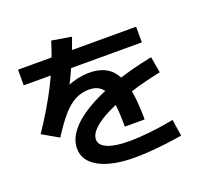

<svg xmlns="http://www.w3.org/2000/svg" viewBox="-146 -990 1293 1222"><g transform="rotate(-20 500.0 -379.0)"><path d="M573 -145Q573 -259 561 -324.5Q549 -390 519 -417.5Q489 -445 437 -445Q389 -445 345.5 -423Q302 -401 258.5 -351.5Q215 -302 163 -220L53 -283Q104 -359 142 -423.5Q180 -488 211.5 -550Q243 -612 269.5 -677Q296 -742 320 -820L453 -798Q422 -708 388 -631Q354 -554 314 -479L289 -495Q331 -519 380 -532Q429 -545 476 -545Q560 -545 610.5 -505Q661 -465 684 -377Q707 -289 707 -145ZM568 62Q414 62 326.5 14.5Q239 -33 239 -118Q239 -177 283 -233.5Q327 -290 410.5 -340Q494 -390 612.5 -431.5Q731 -473 881 -503L900 -394Q779 -369 682 -337.5Q585 -306 515.5 -271.5Q446 -237 409 -201Q372 -165 372 -130Q372 -91 423 -69.5Q474 -48 570 -48Q630 -48 706 -56Q782 -64 873 -81L890 31Q839 40 781 47Q723 54 668 58Q613 62 568 62ZM58 -612V-718H858V-612Z"/></g></svg>

Font: M PLUS 1 Thin
Style: Bold
Weight: 700
Version: Version 1.001